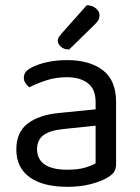

<svg xmlns="http://www.w3.org/2000/svg" viewBox="-20 -707 539 741"><path d="M240 -52Q282 -52 309.5 -60.5Q337 -69 349 -77V-222L225 -209Q173 -204 148 -185.5Q123 -167 123 -131Q123 -93 152 -72.5Q181 -52 240 -52ZM239 -475Q326 -475 377 -436Q428 -397 428 -313V-76Q428 -54 419.5 -42.5Q411 -31 394 -21Q370 -7 330.5 3.5Q291 14 240 14Q146 14 94.5 -23Q43 -60 43 -130Q43 -196 86 -229.5Q129 -263 207 -271L349 -285V-313Q349 -363 319 -386Q289 -409 238 -409Q196 -409 159 -397Q122 -385 93 -370Q85 -377 78.5 -386Q72 -395 72 -406Q72 -420 79 -429Q86 -438 101 -446Q128 -460 163 -467.5Q198 -475 239 -475ZM315 -687Q337 -686 350.5 -674.5Q364 -663 364 -649Q364 -635 358 -626.5Q352 -618 338 -605L247 -516Q227 -516 215 -526.5Q203 -537 203 -550Q203 -558 208 -565Q213 -572 218 -578Z"/></svg>

Font: Baloo Da 2
Style: Regular
Weight: 400
Designer: Noopur Datye, Sulekha Rajkumar and Ek Type
Foundry: Ek Type
Version: Version 1.640;hotconv 1.0.111;makeotfexe 2.5.65597; ttfautoh